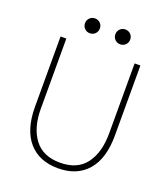

<svg xmlns="http://www.w3.org/2000/svg" viewBox="-156 -974 958 1094"><g transform="rotate(20 323.0 -426.5)"><path d="M323 11Q208 11 144.5 -62.5Q81 -136 81 -275V-700H116V-275Q116 -160 167.5 -91.5Q219 -23 323 -23Q428 -23 479 -91.5Q530 -160 530 -275V-700H565V-275Q565 -136 501.5 -62.5Q438 11 323 11ZM231 -774Q212 -774 199 -787Q186 -800 186 -819Q186 -838 199 -851Q212 -864 231 -864Q250 -864 263 -851Q276 -838 276 -819Q276 -800 263 -787Q250 -774 231 -774ZM415 -774Q396 -774 383 -787Q370 -800 370 -819Q370 -838 383 -851Q396 -864 415 -864Q434 -864 447 -851Q460 -838 460 -819Q460 -800 447 -787Q434 -774 415 -774Z"/></g></svg>

Font: Zen Kaku Gothic Antique Light
Style: Regular
Weight: 300
Designer: Yoshimichi Ohira
Foundry: Positype
Version: Version 1.001